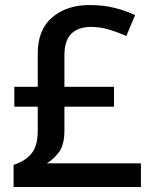

<svg xmlns="http://www.w3.org/2000/svg" viewBox="-20 -836 612 763"><path d="M336 -816Q391 -816 436 -804.5Q481 -793 517 -776L482 -693Q451 -707 415 -718Q379 -729 341 -729Q292 -729 264 -702.5Q236 -676 236 -616V-491H433V-412H236V-318Q236 -260 214 -231Q192 -202 166 -187H540V-93H34V-181Q77 -194 103.5 -224Q130 -254 130 -317V-412H37V-491H130V-623Q130 -718 187.5 -767Q245 -816 336 -816Z"/></svg>

Font: Noto Sans Kannada UI Medium
Style: Regular
Weight: 500
Designer: Jelle Bosma - Monotype Design Team
Foundry: Monotype Imaging Inc.
Version: Version 2.005; ttfautohint (v1.8.4.7-5d5b)